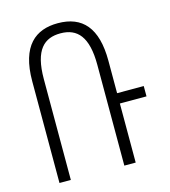

<svg xmlns="http://www.w3.org/2000/svg" viewBox="-108 -811 797 898"><g transform="rotate(-15 290.0 -362.0)"><path d="M69 0H124V-488C124 -631 176 -675 254 -675C336 -675 383 -624 383 -488V0H438V-286H567V-336H438V-493C438 -653 373 -724 254 -724C147 -724 69 -665 69 -492Z"/></g></svg>

Font: Noto Sans Armenian ExtraCondensed Light
Style: Regular
Weight: 300
Width: 2
Designer: Monotype Design Team
Foundry: Monotype Imaging Inc.
Version: Version 2.008